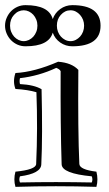

<svg xmlns="http://www.w3.org/2000/svg" viewBox="-24 -706 425 747"><path d="M30.3 -647.9Q15.1 -631.3 15.1 -606Q15.1 -593.3 19.5 -582.3Q23.9 -571.3 31.2 -563.2Q38.6 -555.2 48.3 -550.5Q58.1 -545.9 68.4 -545.9Q78.6 -545.9 88.4 -550.5Q98.1 -555.2 105.5 -563.2Q112.8 -571.3 117.2 -582.3Q121.6 -593.3 121.6 -606Q121.6 -618.7 117.2 -629.6Q112.8 -640.6 105.5 -648.7Q98.1 -656.7 88.4 -661.4Q78.6 -666 68.4 -666Q58.1 -666 48.3 -661.6Q38.6 -657.2 30.3 -647.9ZM212.4 -647.9Q197.3 -631.3 197.3 -606Q197.3 -593.8 201.4 -582.8Q205.6 -571.8 212.9 -563.7Q220.2 -555.7 229.7 -550.8Q239.3 -545.9 250.5 -545.9Q261.2 -545.9 270.8 -550.8Q280.3 -555.7 287.6 -563.7Q294.9 -571.8 299.1 -582.8Q303.2 -593.8 303.2 -606Q303.2 -618.2 299.1 -628.9Q294.9 -639.6 287.6 -647.9Q280.3 -656.2 270.8 -661.1Q261.2 -666 250.5 -666Q228.5 -666 212.4 -647.9ZM257.3 -686Q367.2 -686 367.2 -606Q367.2 -525.9 257.3 -525.9Q231.4 -525.9 210.4 -540.5Q189.5 -555.2 181.2 -579.1Q166.5 -525.9 75.2 -525.9Q58.6 -525.9 44.2 -532.2Q29.8 -538.6 19 -549.6Q8.3 -560.5 2 -575.2Q-4.4 -589.8 -4.4 -606Q-4.4 -622.1 2 -636.7Q8.3 -651.4 19 -662.4Q29.8 -673.3 44.2 -679.7Q58.6 -686 75.2 -686Q166.5 -686 181.2 -631.8Q189.5 -655.8 210.4 -670.9Q231.4 -686 257.3 -686ZM333 -20Q216.8 -30.8 215.8 -66.9Q210.9 -215.8 211.9 -429.2Q208 -437 194.8 -441.9Q127 -410.2 53.7 -401.9Q50.8 -390.1 53.7 -378.9Q108.9 -376 137.7 -358.9Q142.1 -176.8 136.7 -66.9Q135.7 -30.8 53.7 -20Q48.8 -7.8 53.7 3.9Q193.8 1 333 3.9Q337.9 -7.8 333 -20ZM351.1 -38.1Q358.9 -7.8 351.1 21Q193.8 16.1 36.1 21Q27.8 -7.8 36.1 -38.1Q115.7 -45.9 116.7 -67.9Q123 -207 117.7 -347.2Q85 -356.9 36.1 -359.9Q24.9 -389.2 36.1 -421.9Q109.9 -425.8 202.1 -465.8Q254.9 -461.9 280.8 -434.1Q278.8 -193.8 284.7 -67.9Q286.1 -45.9 351.1 -38.1Z"/></svg>

Font: Jacques Francois Shadow
Style: Regular
Weight: 400
Designer: Alexei Vanyashin, Nikita Kanarev (i@xarsok.ru)
Foundry: Cyreal (www.cyreal.org)
Version: Version 1.003